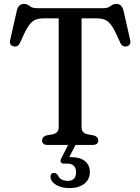

<svg xmlns="http://www.w3.org/2000/svg" viewBox="-20 -742 718 983"><path d="M169 -700H509Q533 -700 546.2 -711Q559.5 -722 575.5 -722Q603.5 -722 612 -689L646 -539Q652.5 -509.5 628 -504.5Q605.5 -500 595 -525Q572.5 -577.5 555.8 -604Q539 -630.5 520.8 -639.2Q502.5 -648 475.5 -648H397.5V-90Q397.5 -61.5 427.5 -54.5L461 -48.5Q483 -41.5 483 -23Q483 0 454 0H224.5Q195.5 0 195.5 -23Q195.5 -41.5 217 -48.5L250.5 -54.5Q280.5 -61.5 280.5 -90V-648H203Q176 -648 157.8 -639.2Q139.5 -630.5 122.8 -604Q106 -577.5 83.5 -525Q72.5 -500 50.5 -504.5Q25.5 -509.5 32.5 -539L66.5 -689Q75 -722 102.5 -722Q119 -722 132 -711Q145 -700 169 -700ZM332.5 -7.5H370.5L334.5 62.5Q339.5 62.5 345 62.5Q389.5 62.5 414.8 82.8Q440 103 440 138.5Q440 176 412 198.5Q384 221 335 221Q294 221 266.8 204.2Q239.5 187.5 238.5 163.5Q238.5 143.5 255.5 143.5Q267.5 143 276 154.5Q282.5 170.5 296.5 177.2Q310.5 184 327.5 184Q369.5 184 369.5 138.5Q369.5 119 358 107.2Q346.5 95.5 324 95.5H306.5Q294.5 95.5 291.2 88Q288 80.5 293 70Z"/></svg>

Font: Fraunces 9pt S050
Style: Regular
Weight: 400
Version: Version 1.000; ttfautohint (v1.8.3)